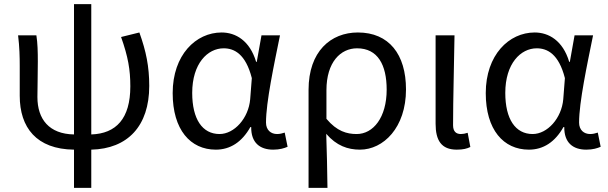

<svg xmlns="http://www.w3.org/2000/svg" viewBox="-20 -715 2957 934"><path d="M569 -535C603 -439 614 -376 614 -295C614 -138 545 -65 424 -61V-695H340V-61C219 -63 162 -135 162 -243C162 -278 164 -357 164 -416C164 -464 163 -505 157 -543H68C75 -486 76 -438 76 -394V-249C76 -95 157 11 340 13V199H424V13C601 9 706 -102 706 -297C706 -391 691 -465 658 -557Z M1030 13C1100 13 1157 -24 1198 -97H1202C1201 -21 1244 13 1309 13C1341 13 1363 6 1379 -1L1365 -70C1354 -66 1340 -63 1328 -63C1298 -63 1274 -82 1274 -119C1274 -218 1313 -400 1342 -543H1252L1229 -414H1226C1195 -518 1126 -557 1058 -557C933 -557 820 -448 820 -262C820 -84 906 13 1030 13ZM1048 -63C964 -63 915 -136 915 -263C915 -406 990 -480 1068 -480C1119 -480 1175 -453 1205 -335L1197 -232C1189 -140 1120 -63 1048 -63Z M1481 199H1573C1572 103 1570 34 1567 -64C1617 -6 1672 13 1731 13C1845 13 1955 -94 1955 -280C1955 -451 1872 -557 1721 -557C1589 -557 1481 -465 1481 -278ZM1715 -63C1668 -63 1619 -76 1568 -137V-276C1568 -413 1637 -480 1717 -480C1818 -480 1861 -399 1861 -279C1861 -144 1796 -63 1715 -63Z M2202 13C2233 13 2252 8 2268 0L2255 -69C2243 -65 2232 -63 2222 -63C2199 -63 2184 -75 2184 -106C2184 -237 2189 -396 2191 -543H2099V-113C2099 -32 2127 13 2202 13Z M2553 13C2623 13 2680 -24 2721 -97H2725C2724 -21 2767 13 2832 13C2864 13 2886 6 2902 -1L2888 -70C2877 -66 2863 -63 2851 -63C2821 -63 2797 -82 2797 -119C2797 -218 2836 -400 2865 -543H2775L2752 -414H2749C2718 -518 2649 -557 2581 -557C2456 -557 2343 -448 2343 -262C2343 -84 2429 13 2553 13ZM2571 -63C2487 -63 2438 -136 2438 -263C2438 -406 2513 -480 2591 -480C2642 -480 2698 -453 2728 -335L2720 -232C2712 -140 2643 -63 2571 -63Z"/></svg>

Font: Noto Sans CJK KR Regular
Style: Regular
Weight: 400
Designer: Ryoko NISHIZUKA (kana & ideographs); Paul D. Hunt (Latin, Greek & Cyrillic); Wenlong ZHANG (bopomofo); Sandoll Communica
Foundry: Adobe Systems Incorporated
Version: Version 1.004;PS 1.004;hotconv 1.0.82;makeotf.lib2.5.63406